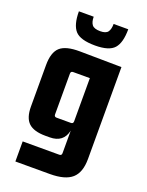

<svg xmlns="http://www.w3.org/2000/svg" viewBox="-165 -779 809 1060"><g transform="rotate(20 239.5 -249.5)"><path d="M109 -699H196Q196 -668 208.5 -652Q221 -636 257 -636Q290 -636 301.5 -652Q313 -668 313 -699H399Q399 -620 369 -586Q339 -552 257 -552Q170 -552 139.5 -586Q109 -620 109 -699ZM278 82Q292 82 292 68V-65Q276 10 195 10H170Q102 10 71 -19Q40 -48 40 -115V-358Q40 -433 74 -463.5Q108 -494 190 -493L435 -490V50Q435 129 395 164.5Q355 200 265 200H63V82ZM292 -119V-373H194Q180 -373 180 -359V-119Q180 -105 194 -105H278Q292 -105 292 -119Z"/></g></svg>

Font: Gemunu Libre ExtraBold
Style: Regular
Weight: 800
Designer: Puspanada Ekanayake, Sola Matas, Pathum Egodawatta, Kosala Senevirathne
Foundry: mooniak
Version: Version 1.100